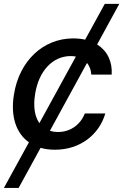

<svg xmlns="http://www.w3.org/2000/svg" viewBox="-24 -747 624 972"><path d="M579.9 -727.3H506.4L407 -546.2C388.5 -550.4 368.6 -552.6 346.9 -552.6C192.8 -552.6 73.5 -436.8 46.9 -270.2C28.4 -161.6 55.8 -73.5 122.5 -26.6L-4.3 204.5H70.3L181.5 1.4C203.1 7.8 227.6 11 254.3 11C382.8 11 478.3 -66.4 509.2 -172.6H405.5C382.1 -113.6 330.6 -78.8 269.9 -78.8C255 -78.8 241.1 -81 228.7 -84.9L416.5 -428.3C429.7 -412.3 437.1 -391.7 438.2 -369.3H541.5C545.5 -436.8 518.1 -490.4 467.7 -522ZM154.1 -272.7C172.6 -389.6 244.3 -463.1 333.5 -463.1C343 -463.1 351.9 -462.4 360.1 -460.6L175.4 -123.6C151.6 -157.3 143.1 -208.5 154.1 -272.7Z"/></svg>

Font: Margiela Sans Medium
Style: Italic
Weight: 500
Italic angle: -9.39999°
Designer: Stefan Endress, Andreas Faust
Version: Version 1.100;FEAKit 1.0